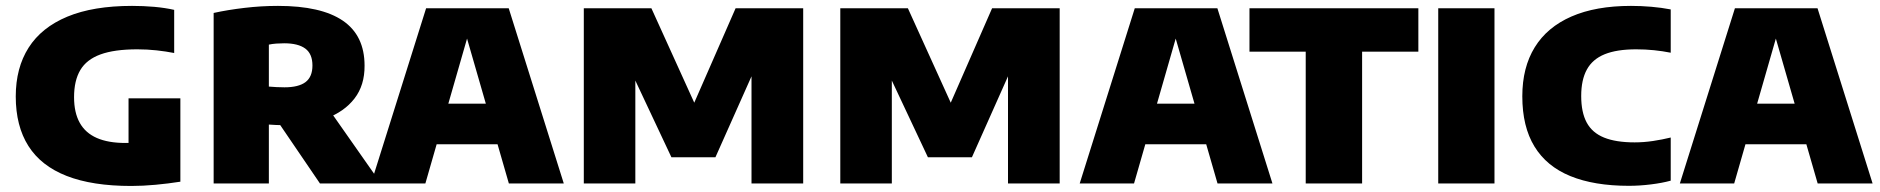

<svg xmlns="http://www.w3.org/2000/svg" viewBox="-20 -623 6384 652"><path d="M425.5 8.5Q293.5 8.5 206.5 -25.5Q119.5 -59.5 76.5 -127.2Q33.5 -195 33.5 -295.5Q33.5 -392.5 77.2 -461.2Q121 -530 208.8 -566.5Q296.5 -603 428.5 -603Q467 -603 503.8 -599.8Q540.5 -596.5 571.5 -589.5V-443Q543.5 -448.5 511.8 -452Q480 -455.5 446.5 -455.5Q368.5 -455.5 321.2 -438.2Q274 -421 252.8 -385.2Q231.5 -349.5 231.5 -293Q231.5 -240.5 250.8 -206Q270 -171.5 308.8 -154.5Q347.5 -137.5 406 -137.5Q428 -137.5 453.2 -139.5Q478.5 -141.5 498 -143.5L416.5 -79V-289H592.5V-6Q551 0.5 508 4.5Q465 8.5 425.5 8.5Z M705.5 0V-579Q753 -589.5 810 -596.2Q867 -603 924 -603Q1070.5 -603 1144.2 -552.8Q1218 -502.5 1218 -400Q1218.5 -333.5 1183.8 -288.5Q1149 -243.5 1087.5 -220.8Q1026 -198 944.5 -198Q931.5 -198 918.5 -198.5Q905.5 -199 893 -200V0ZM1066.5 0 882 -271H1083.5L1273.5 0ZM946 -326.5Q994 -326.5 1017.5 -344.2Q1041 -362 1041 -400.5Q1041 -440 1016.8 -458Q992.5 -476 945 -476Q932 -476 918.2 -475Q904.5 -474 893 -471.5V-329Q908 -328 919.2 -327.2Q930.5 -326.5 946 -326.5Z M1240 0 1427 -595H1707.5L1894.5 0H1708L1557.5 -521.5H1574.5L1424.5 0ZM1399 -133 1438.5 -271H1694.5L1734 -133Z M1962.5 0V-595H2192L2347 -253.5H2328.5L2478 -595H2707.5V0H2532V-434.5H2563.5L2409.5 -89H2260L2097.5 -434.5H2137.5V0Z M2833.5 0V-595H3063L3218 -253.5H3199.5L3349 -595H3578.5V0H3403V-434.5H3434.5L3280.5 -89H3131L2968.5 -434.5H3008.5V0Z M3646.5 0 3833.5 -595H4114L4301 0H4114.5L3964 -521.5H3981L3831 0ZM3805.5 -133 3845 -271H4101L4140.5 -133Z M4414 0V-447.5H4223V-595H4796.5V-447.5H4605.5V0Z M4864 0V-595H5055V0Z M5511.5 8Q5393.5 8 5312.8 -25Q5232 -58 5190.8 -125.5Q5149.5 -193 5149.5 -296Q5149.5 -394 5191.8 -462.5Q5234 -531 5316.5 -567Q5399 -603 5518.5 -603Q5553 -603 5587.8 -600Q5622.5 -597 5653.5 -591V-444Q5626 -449.5 5596.8 -452.5Q5567.5 -455.5 5536 -455.5Q5470.5 -455.5 5429.2 -438.8Q5388 -422 5368.8 -387Q5349.5 -352 5349.5 -297Q5349.5 -241.5 5368.2 -206.8Q5387 -172 5427.2 -155.8Q5467.5 -139.5 5531 -139.5Q5561.5 -139.5 5593.2 -144.2Q5625 -149 5653.5 -156V-9.5Q5624.5 -1.5 5586.2 3.2Q5548 8 5511.5 8Z M5684.5 0 5871.5 -595H6152L6339 0H6152.5L6002 -521.5H6019L5869 0ZM5843.5 -133 5883 -271H6139L6178.5 -133Z"/></svg>

Font: Encode Sans SC ExtraBold
Style: Regular
Weight: 800
Version: Version 3.002